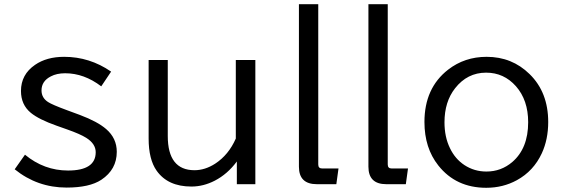

<svg xmlns="http://www.w3.org/2000/svg" viewBox="-20 -850 2670 912"><path d="M98.6 -115.2Q189.5 -40 303.2 -40Q434.6 -40 434.6 -127Q434.6 -167 389.6 -195.3Q360.8 -213.4 299.8 -234.9L249 -252.9Q164.6 -282.7 126.5 -314Q79.6 -352.5 79.6 -418Q79.6 -496.1 146.5 -542Q201.7 -580.1 284.7 -580.1Q405.8 -580.1 507.8 -509.8L460.9 -439.9Q379.4 -502 289.6 -502Q249.5 -502 221.7 -487.3Q177.2 -464.8 177.2 -420.4Q177.2 -385.3 208.5 -365.2Q228 -352.5 296.9 -327.1L358.9 -304.2Q443.4 -272.5 484.4 -236.8Q534.7 -193.4 534.7 -128.9Q534.7 -44.9 461.4 3.9Q405.3 41 296.4 41Q157.2 41 49.8 -45.9Z M686 -564.9H776.9V-204.1Q776.9 -41.5 903.8 -41.5Q954.1 -41.5 1002.4 -72.8Q1065.9 -114.3 1100.1 -191.9V-564.9H1192.9V24.9H1105V-83Q1060.5 -22.9 1000 8.3Q945.8 36.1 889.2 36.1Q777.3 36.1 724.1 -39.1Q686 -92.8 686 -191.9Z M1399.9 -830.1H1491.7V-68.8Q1491.7 -49.8 1509.8 -49.8H1587.9L1577.6 24.9H1484.9Q1399.9 24.9 1399.9 -58.1Z M1730 -830.1H1821.8V-68.8Q1821.8 -49.8 1839.8 -49.8H1918L1907.7 24.9H1814.9Q1730 24.9 1730 -58.1Z M2291.5 -580.1Q2412.1 -580.1 2495.6 -498Q2584 -411.6 2584 -270.5Q2584 -188 2553.7 -122.1Q2514.6 -37.6 2435.1 5.9Q2369.1 42 2289.6 42Q2146 42 2062 -64Q1996.1 -147 1996.1 -270.5Q1996.1 -431.6 2108.4 -519Q2187 -580.1 2291.5 -580.1ZM2289.1 -504.9Q2199.7 -504.9 2141.6 -430.7Q2091.3 -366.7 2091.3 -269Q2091.3 -199.7 2117.2 -146.5Q2141.6 -95.2 2186 -65.9Q2232.9 -35.2 2290.5 -35.2Q2360.4 -35.2 2413.6 -80.6Q2488.8 -145.5 2488.8 -269.5Q2488.8 -374.5 2430.7 -440.4Q2373.5 -504.9 2289.1 -504.9Z"/></svg>

Font: FORM UDPGothic
Style: Regular
Weight: 400
Foundry: Pronama LLC
Version: Version 1.05101